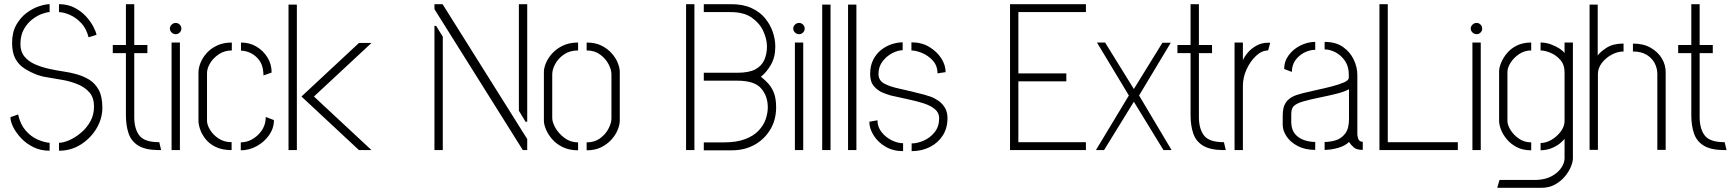

<svg xmlns="http://www.w3.org/2000/svg" viewBox="-20 -720 8302 921"><path d="M263 3V-35Q283 -35 311 -47Q339 -59 366.5 -81.5Q394 -104 412.5 -136Q431 -168 431 -209Q431 -251 409.5 -276Q388 -301 354.5 -315Q321 -329 283.5 -336Q246 -343 213 -348Q180 -353 161 -360Q124 -374 96.5 -392Q69 -410 53.5 -439Q38 -468 38 -514Q38 -565 58 -600.5Q78 -636 107.5 -658Q137 -680 167.5 -690Q198 -700 218 -700V-662Q206 -662 183 -654Q160 -646 136 -628Q112 -610 95 -580.5Q78 -551 78 -508Q78 -472 97.5 -448.5Q117 -425 148 -411.5Q179 -398 215 -390Q251 -382 285 -377Q319 -372 343 -365Q378 -356 407 -338.5Q436 -321 453.5 -289Q471 -257 471 -203Q471 -151 443 -104Q415 -57 368 -27Q321 3 263 3ZM218 3Q175 3 140.5 -14Q106 -31 81.5 -57Q57 -83 43.5 -110Q30 -137 30 -158L67 -171Q77 -124 102.5 -94.5Q128 -65 159.5 -51Q191 -37 218 -35ZM405 -541Q394 -584 369 -610Q344 -636 315.5 -648.5Q287 -661 263 -662V-700Q304 -700 336.5 -683.5Q369 -667 391.5 -642.5Q414 -618 427 -593.5Q440 -569 443 -553Z M738 0Q677 -1 643.5 -21.5Q610 -42 597 -79.5Q584 -117 584 -168V-465H521V-504H584V-700H624V-504H687V-465H624V-159Q624 -102 648.5 -70Q673 -38 743 -38H744L753 0Z M803 0V-516H843V0ZM823 -556Q812 -556 803.5 -564Q795 -572 795 -583Q795 -594 803.5 -602Q812 -610 823 -610Q834 -610 842 -602Q850 -594 850 -583Q850 -572 842 -564Q834 -556 823 -556Z M1091 0Q1046 0 1015 -15Q984 -30 966 -53Q948 -76 940 -99.5Q932 -123 932 -141V-372Q932 -394 942 -419Q952 -444 972 -466Q992 -488 1022 -502Q1052 -516 1092 -516V-478Q1057 -478 1030 -460Q1003 -442 988 -417Q973 -392 973 -369V-141Q973 -121 988 -96.5Q1003 -72 1029.5 -55Q1056 -38 1091 -38ZM1135 1V-37Q1163 -37 1189 -51.5Q1215 -66 1233 -90.5Q1251 -115 1254 -145L1255 -159L1294 -144Q1294 -105 1271 -72Q1248 -39 1211.5 -19Q1175 1 1135 1ZM1244 -358 1243 -374Q1240 -410 1222.5 -432.5Q1205 -455 1181.5 -466Q1158 -477 1136 -477V-516Q1177 -516 1210 -496.5Q1243 -477 1263 -444.5Q1283 -412 1283 -372Z M1702 0 1426 -257 1702 -514H1762L1486 -257L1762 0ZM1364 0V-698H1404V0Z M2488 0 2064 -676V-700H2103L2509 -53V0ZM2064 0V-596H2072L2104 -544V0ZM2501 -136 2469 -189V-700H2509V-136Z M2753 1Q2711 1 2680 -14Q2649 -29 2629 -52Q2609 -75 2599 -99Q2589 -123 2589 -141V-376Q2589 -394 2599 -418Q2609 -442 2629.5 -464.5Q2650 -487 2681 -501.5Q2712 -516 2753 -516V-478Q2713 -478 2685.5 -459Q2658 -440 2643.5 -413.5Q2629 -387 2629 -363V-154Q2629 -133 2645 -105.5Q2661 -78 2689 -57.5Q2717 -37 2753 -37ZM2794 1V-37Q2832 -37 2858.5 -56.5Q2885 -76 2899 -103Q2913 -130 2913 -152V-363Q2913 -386 2899 -412.5Q2885 -439 2858.5 -458.5Q2832 -478 2794 -478V-516Q2835 -516 2864.5 -501.5Q2894 -487 2914 -464.5Q2934 -442 2943.5 -418Q2953 -394 2953 -376V-141Q2953 -123 2943.5 -98.5Q2934 -74 2914 -51.5Q2894 -29 2864.5 -14Q2835 1 2794 1Z M3356 1V-37H3452Q3513 -37 3554 -52.5Q3595 -68 3619 -93.5Q3643 -119 3653 -148.5Q3663 -178 3663 -205Q3663 -259 3631 -296Q3599 -333 3517 -333H3356V-371H3517Q3573 -371 3603.5 -387.5Q3634 -404 3646.5 -433Q3659 -462 3659 -497Q3659 -532 3641.5 -570.5Q3624 -609 3586 -635.5Q3548 -662 3485 -662H3356V-700H3487Q3544 -700 3584.5 -681.5Q3625 -663 3650 -632.5Q3675 -602 3687 -566.5Q3699 -531 3699 -497Q3699 -445 3677.5 -408.5Q3656 -372 3630 -352Q3649 -337 3665.5 -319Q3682 -301 3692.5 -274Q3703 -247 3703 -205Q3703 -145 3675 -98.5Q3647 -52 3599.5 -25.5Q3552 1 3491 1ZM3271 0V-700H3311V0Z M3793 0V-516H3833V0ZM3813 -556Q3802 -556 3793.5 -564Q3785 -572 3785 -583Q3785 -594 3793.5 -602Q3802 -610 3813 -610Q3824 -610 3832 -602Q3840 -594 3840 -583Q3840 -572 3832 -564Q3824 -556 3813 -556Z M3924 0V-698H3964V0Z M4048 0V-698H4088V0Z M4353 5V-32Q4380 -32 4411 -45.5Q4442 -59 4463.5 -86Q4485 -113 4485 -153Q4485 -179 4465 -196Q4445 -213 4411.5 -224Q4378 -235 4336.5 -243.5Q4295 -252 4253 -262Q4238 -266 4214.5 -275.5Q4191 -285 4172.5 -306Q4154 -327 4154 -365Q4154 -405 4169 -434Q4184 -463 4208 -481.5Q4232 -500 4259 -508.5Q4286 -517 4310 -517V-479Q4287 -479 4260 -465Q4233 -451 4213.5 -425.5Q4194 -400 4194 -365Q4194 -335 4220 -320Q4246 -305 4295 -294.5Q4344 -284 4413 -266Q4425 -263 4443.5 -256.5Q4462 -250 4481 -237Q4500 -224 4512.5 -203.5Q4525 -183 4525 -153Q4525 -105 4502 -69.5Q4479 -34 4440 -14.5Q4401 5 4353 5ZM4312 5Q4264 5 4227.5 -16.5Q4191 -38 4170.5 -71Q4150 -104 4150 -136L4189 -143Q4189 -111 4209 -86Q4229 -61 4257.5 -47Q4286 -33 4312 -33ZM4477 -368Q4477 -405 4454.5 -429.5Q4432 -454 4402.5 -466Q4373 -478 4352 -478V-517Q4401 -517 4437.5 -495Q4474 -473 4495 -440.5Q4516 -408 4516 -374Z M4825 0V-700H5189V-662H4865V-368H5095V-330H4865V-38H5189V0Z M5237 0 5395 -262 5242 -516H5281L5419 -293L5556 -515H5596L5444 -262L5600 0H5561L5419 -232L5276 0Z M5845 0Q5784 -1 5750.5 -21.5Q5717 -42 5704 -79.5Q5691 -117 5691 -168V-465H5628V-504H5691V-700H5731V-504H5794V-465H5731V-159Q5731 -102 5755.5 -70Q5780 -38 5850 -38H5851L5860 0Z M5902 0V-516H5942V-431Q5949 -448 5965.5 -467.5Q5982 -487 6007 -501Q6032 -515 6062 -515Q6065 -515 6067.5 -515Q6070 -515 6073 -515L6063 -478Q6033 -478 6005.5 -452.5Q5978 -427 5960 -388Q5942 -349 5942 -308V0Z M6289 -1Q6241 -1 6206 -19Q6171 -37 6152 -65Q6133 -93 6133 -121V-167Q6133 -184 6136.5 -200.5Q6140 -217 6150.5 -231.5Q6161 -246 6182 -257Q6198 -265 6229.5 -273Q6261 -281 6298.5 -289Q6336 -297 6370.5 -306Q6405 -315 6427.5 -325Q6450 -335 6450 -347V-363Q6450 -402 6431 -429Q6412 -456 6385.5 -469.5Q6359 -483 6334 -483V-519Q6388 -519 6422.5 -494.5Q6457 -470 6474 -433.5Q6491 -397 6491 -361V-74Q6491 -68 6495.5 -54Q6500 -40 6517 -40V-1Q6488 -1 6474.5 -12.5Q6461 -24 6451 -39Q6432 -20 6398 -10.5Q6364 -1 6334 -1V-39Q6360 -39 6387 -47Q6414 -55 6432.5 -79Q6451 -103 6451 -149V-292Q6427 -279 6388 -269.5Q6349 -260 6307 -251.5Q6265 -243 6231.5 -233.5Q6198 -224 6185 -210Q6174 -199 6174 -171V-132Q6175 -98 6192 -77.5Q6209 -57 6235.5 -48Q6262 -39 6289 -39ZM6177 -375 6140 -389Q6140 -426 6162 -455.5Q6184 -485 6218.5 -502Q6253 -519 6289 -519V-481Q6262 -481 6236 -467.5Q6210 -454 6193.5 -430.5Q6177 -407 6177 -375Z M6597 0V-700H6637V-38H6973V0Z M7043 0V-516H7083V0ZM7063 -556Q7052 -556 7043.5 -564Q7035 -572 7035 -583Q7035 -594 7043.5 -602Q7052 -610 7063 -610Q7074 -610 7082 -602Q7090 -594 7090 -583Q7090 -572 7082 -564Q7074 -556 7063 -556Z M7162 181 7173 143H7353Q7395 141 7424.5 124.5Q7454 108 7469.5 84.5Q7485 61 7485 40V-54Q7480 -47 7465 -34Q7450 -21 7426 -10.5Q7402 0 7370 1V-34Q7396 -34 7422.5 -49.5Q7449 -65 7467 -89.5Q7485 -114 7485 -139V-374Q7485 -410 7464.5 -433Q7444 -456 7417 -467Q7390 -478 7370 -478V-516Q7396 -516 7420 -507Q7444 -498 7461.5 -486.5Q7479 -475 7485 -465V-516H7525V40Q7525 56 7515.5 79.5Q7506 103 7487 126Q7468 149 7439.5 165Q7411 181 7372 181ZM7325 1Q7284 1 7255 -14.5Q7226 -30 7207.5 -52.5Q7189 -75 7180 -98.5Q7171 -122 7171 -139V-378Q7171 -395 7180.5 -418.5Q7190 -442 7208.5 -464.5Q7227 -487 7256 -501.5Q7285 -516 7325 -516V-478Q7293 -478 7267 -460.5Q7241 -443 7226 -419Q7211 -395 7211 -375V-140Q7211 -121 7225.5 -97Q7240 -73 7266 -55Q7292 -37 7325 -37Z M7605 -1V-698H7644V-454Q7657 -472 7687.5 -491.5Q7718 -511 7768 -511V-473Q7739 -473 7710.5 -457.5Q7682 -442 7663.5 -417.5Q7645 -393 7645 -365V-1ZM7930 -1V-365Q7930 -392 7917.5 -416.5Q7905 -441 7879 -457Q7853 -473 7813 -473V-511Q7863 -511 7898 -491Q7933 -471 7951.5 -440Q7970 -409 7970 -374V-1Z M8247 0Q8186 -1 8152.5 -21.5Q8119 -42 8106 -79.5Q8093 -117 8093 -168V-465H8030V-504H8093V-700H8133V-504H8196V-465H8133V-159Q8133 -102 8157.5 -70Q8182 -38 8252 -38H8253L8262 0Z"/></svg>

Font: Stick No Bills ExtraLight
Style: Regular
Weight: 200
Designer: Kosala Senevirathne, Siva Puranthara, Lasantha Premarathna, Tharique Azeez
Foundry: mooniak
Version: Version 2.000